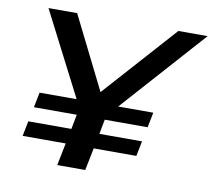

<svg xmlns="http://www.w3.org/2000/svg" viewBox="-78 -789 972 878"><g transform="rotate(10 408.5 -350.0)"><path d="M242 0 263 -104H63L77 -174H277L290 -242H91L105 -312H277L78 -700H211L379 -363L681 -700H817L470 -312H633L619 -242H420L407 -174H605L591 -104H393L372 0Z"/></g></svg>

Font: Montserrat Thin SemiBold
Style: Italic
Weight: 600
Italic angle: -11.3°
Version: Version 9.000